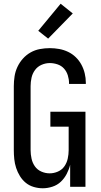

<svg xmlns="http://www.w3.org/2000/svg" viewBox="-20 -1001 540 1029"><path d="M209 8Q185 8 161 1Q137 -6 118.5 -21Q100 -36 87 -57Q74 -78 66.5 -101Q59 -124 56.5 -148Q54 -172 54 -196V-539Q54 -565 58 -591.5Q62 -618 73.5 -642.5Q85 -667 103 -687Q121 -707 144 -720Q167 -733 193.5 -738Q220 -743 247 -743Q272 -743 297 -738.5Q322 -734 345 -723Q368 -712 386 -694.5Q404 -677 416 -655Q428 -633 434 -608Q440 -583 440 -558V-551H350V-555Q350 -576 343.5 -597Q337 -618 323 -633.5Q309 -649 288.5 -656Q268 -663 247 -663Q224 -663 202.5 -653.5Q181 -644 167.5 -625.5Q154 -607 149 -584.5Q144 -562 144 -539V-196Q144 -174 149 -151Q154 -128 167 -109.5Q180 -91 201.5 -81.5Q223 -72 246 -72Q269 -72 290.5 -81.5Q312 -91 325 -109.5Q338 -128 343 -151Q348 -174 348 -196V-322H250V-402H438V0H356V-118Q350 -93 337.5 -69Q325 -45 306 -27Q287 -9 261 -0.5Q235 8 209 8ZM238 -794 185 -836 305 -981 370 -929Z"/></svg>

Font: Iosevka Fixed Medium
Style: Regular
Weight: 500
Monospace: yes
Designer: Belleve Invis
Foundry: Belleve Invis
Version: Version 32.3.0